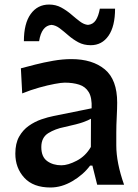

<svg xmlns="http://www.w3.org/2000/svg" viewBox="-20 -812 605 844"><path d="M201.7 12.2Q126 12.2 86.7 -30.8Q47.4 -73.7 47.4 -136.7Q47.4 -181.6 64 -211.2Q80.6 -240.7 106.7 -259Q132.8 -277.3 162.1 -287.4Q191.4 -297.4 216.3 -302.2L382.8 -335.9Q384.8 -382.8 370.1 -407Q355.5 -431.2 328.1 -439.9Q300.8 -448.7 264.2 -448.7Q250 -448.7 220 -443.1Q189.9 -437.5 152.3 -427Q114.7 -416.5 77.6 -401.4L71.8 -511.7Q97.7 -518.6 134.8 -528.1Q171.9 -537.6 213.6 -544.9Q255.4 -552.2 293.9 -552.2Q386.2 -552.2 440.7 -507.1Q495.1 -461.9 495.1 -360.8Q495.1 -335.9 493.2 -298.6Q491.2 -261.2 491.2 -228.5V-172.9Q491.2 -96.7 525.4 0H407.2L386.2 -84H376Q346.2 -43.9 298.6 -15.9Q251 12.2 201.7 12.2ZM250 -85.4Q278.8 -85.4 317.6 -105.7Q356.4 -126 379.4 -166L379.9 -290Q368.2 -283.2 345.5 -274.9Q322.8 -266.6 262.7 -253.4Q222.7 -245.6 192.1 -226.6Q161.6 -207.5 161.6 -165.5Q161.6 -122.6 187.3 -104Q212.9 -85.4 250 -85.4ZM378.9 -613.3Q348.1 -613.3 324.2 -626.2Q300.3 -639.2 280.5 -656.5Q260.7 -673.8 242.7 -687.5Q224.6 -701.2 206.1 -702.6Q162.6 -698.7 151.9 -630.9H85Q85 -709 115 -750.5Q145 -792 195.8 -792Q225.1 -792 249 -779.1Q272.9 -766.1 293 -748.8Q313 -731.4 331.1 -717.8Q349.1 -704.1 366.7 -702.6Q388.7 -704.6 400.9 -722.9Q413.1 -741.2 418.9 -773.9H485.8Q485.8 -696.3 457 -654.8Q428.2 -613.3 378.9 -613.3Z"/></svg>

Font: Pinar SemiBold
Style: Regular
Weight: 600
Designer: Amin Abedi
Version: Version 3.000